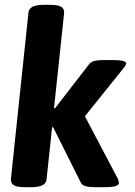

<svg xmlns="http://www.w3.org/2000/svg" viewBox="-20 -774 561 796"><path d="M189 -754Q221 -754 233.5 -746Q246 -738 246 -722L204 -326L208 -325L348 -506Q358 -519 373.5 -522Q389 -525 411 -525H448Q503 -525 503 -511Q503 -504 491 -490L332 -292L468 -34Q473 -24 473 -16Q473 -8 461 -3Q449 2 415 2H373Q351 2 335.5 -2Q320 -6 315 -17L200 -247L196 -246L173 -30Q170 2 110 2H82Q50 2 37.5 -6Q25 -14 25 -30L98 -722Q101 -754 161 -754Z"/></svg>

Font: Asap VF Beta
Style: Italic
Weight: 400
Italic angle: -6°
Designer: Pablo Cosgaya
Foundry: Pablo Cosgaya
Version: Version 1.007